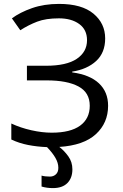

<svg xmlns="http://www.w3.org/2000/svg" viewBox="-20 -744 628 984"><path d="M279 116Q279 91 264 65Q249 39 221 10Q170 8 124 -1Q78 -10 38 -29V-111Q85 -89 140.5 -76.5Q196 -64 245 -64Q341 -64 390.5 -100Q440 -136 440 -202Q440 -270 382 -301Q324 -332 220 -332H118V-407H215Q321 -407 373.5 -442.5Q426 -478 426 -538Q426 -592 386 -621Q346 -650 282 -650Q215 -650 170.5 -633Q126 -616 84 -589L41 -650Q83 -681 144.5 -702.5Q206 -724 283 -724Q399 -724 459 -674Q519 -624 519 -547Q519 -474 473 -431.5Q427 -389 350 -377V-373Q440 -361 487 -317Q534 -273 534 -202Q534 -114 471.5 -56.5Q409 1 284 9Q309 28 330 57Q351 86 351 124Q351 168 325.5 194Q300 220 251 220Q220 220 193 212V156Q210 161 236 161Q254 161 266.5 149.5Q279 138 279 116Z"/></svg>

Font: TSCustom
Style: Regular
Weight: 400
Designer: Monotype Design Team
Foundry: Monotype Imaging Inc.
Version: Version 2.004; ttfautohint (v1.8.3) -l 8 -r 50 -G 200 -x 14 